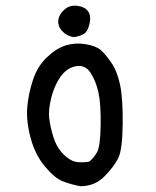

<svg xmlns="http://www.w3.org/2000/svg" viewBox="-20 -646 540 664"><path d="M257.8 -2Q226.6 -7.8 198.2 -18.6Q169.9 -29.3 135.7 -69.8Q101.6 -110.4 85.9 -168.9Q70.3 -227.5 74.2 -274.4Q78.1 -321.3 93.8 -369.1Q109.4 -417 142.6 -448.2Q175.8 -479.5 208 -489.3Q240.2 -499 275.9 -493.2Q311.5 -487.3 327.6 -473.6Q343.8 -460 364.7 -429.7Q385.7 -399.4 395.5 -351.6Q405.3 -303.7 404.3 -215.8Q403.3 -127.9 388.7 -98.6Q374 -69.3 340.8 -35.6Q307.6 -2 257.8 -2ZM288.1 -86.9Q303.7 -98.6 315.4 -119.1Q327.1 -139.6 328.1 -213.9Q329.1 -288.1 320.3 -327.1Q311.5 -366.2 293 -394.5Q274.4 -422.9 242.7 -417Q210.9 -411.1 189.5 -380.9Q168 -350.6 157.2 -307.6Q146.5 -264.6 150.4 -235.4Q154.3 -206.1 164.1 -173.8Q173.8 -141.6 191.9 -120.6Q210 -99.6 230 -90.3Q250 -81.1 288.1 -86.9ZM234.4 -517.6Q210.9 -521.5 195.3 -538.1Q179.7 -554.7 181.6 -575.2Q183.6 -595.7 202.1 -612.3Q220.7 -628.9 246.6 -626Q272.5 -623 284.2 -607.4Q295.9 -591.8 289.6 -563.5Q283.2 -535.2 267.6 -527.3Q252 -519.5 234.4 -517.6Z"/></svg>

Font: NaikaiFont
Style: Regular-Lite
Weight: 400
Version: Version 1.67